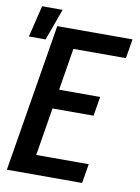

<svg xmlns="http://www.w3.org/2000/svg" viewBox="-90 -879 687 940"><g transform="rotate(10 253.0 -409.0)"><path d="M11 0 132 -735H506L490 -639H229L195 -430H399L383 -334H179L140 -96H401L385 0ZM4 -661 42 -818H144L87 -661Z"/></g></svg>

Font: Iosevka Oblique
Style: Bold
Weight: 700
Italic angle: -9°
Monospace: yes
Designer: Belleve Invis
Foundry: Belleve Invis
Version: Version 32.5.0; ttfautohint (v1.8.4)